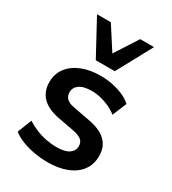

<svg xmlns="http://www.w3.org/2000/svg" viewBox="-186 -855 861 963"><g transform="rotate(30 244.0 -373.5)"><path d="M244 10Q203 10 164.5 3Q126 -4 94 -16.5Q62 -29 38 -48L70 -130Q95 -114 124 -102Q153 -90 184 -84Q215 -78 245 -78Q293 -78 316.5 -94.5Q340 -111 340 -138Q340 -161 324.5 -173.5Q309 -186 278 -192L178 -211Q116 -223 83.5 -256.5Q51 -290 51 -343Q51 -391 77.5 -426Q104 -461 151 -480Q198 -499 259 -499Q294 -499 327 -492.5Q360 -486 389.5 -473.5Q419 -461 441 -441L407 -359Q388 -375 363 -386.5Q338 -398 311.5 -404.5Q285 -411 260 -411Q211 -411 187.5 -394Q164 -377 164 -349Q164 -328 178 -314Q192 -300 221 -295L321 -276Q386 -264 419.5 -232Q453 -200 453 -146Q453 -97 427 -62Q401 -27 354 -8.5Q307 10 244 10ZM198 -554 88 -757H168L253 -625L338 -757H418L308 -554Z"/></g></svg>

Font: Nunito Sans 12pt ExtraLight 12pt
Style: Bold
Weight: 700
Version: Version 3.101;gftools[0.9.27]